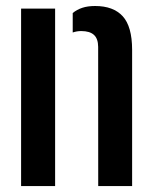

<svg xmlns="http://www.w3.org/2000/svg" viewBox="-20 -629 515 649"><path d="M51.3 0V-600H166.3V0ZM312 0 311.8 -470.6Q311.6 -498.4 297.4 -511.2Q283.3 -524 254.5 -524Q247 -524 239.8 -522.8Q232.6 -521.5 225.8 -519.2V-585Q240 -596.6 258.1 -602.6Q276.2 -608.7 301.5 -608.7Q363 -608.7 394.7 -574.2Q426.4 -539.7 426.6 -461V0Z"/></svg>

Font: Big Shoulders Stencil Text Thin
Style: Regular
Weight: 100
Designer: Patric King
Foundry: XO Type Co
Version: Version 2.001